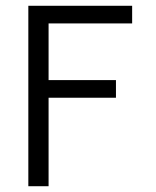

<svg xmlns="http://www.w3.org/2000/svg" viewBox="-20 -644 540 664"><path d="M78 0H148V-306H381V-367H148V-563H437V-624H78Z"/></svg>

Font: Inconsolata
Style: Regular
Weight: 400
Monospace: yes
Designer: Raph Levien, Cyreal, Brenton Simpson
Foundry: Raph Levien, Cyreal, Google
Version: Version 3.100